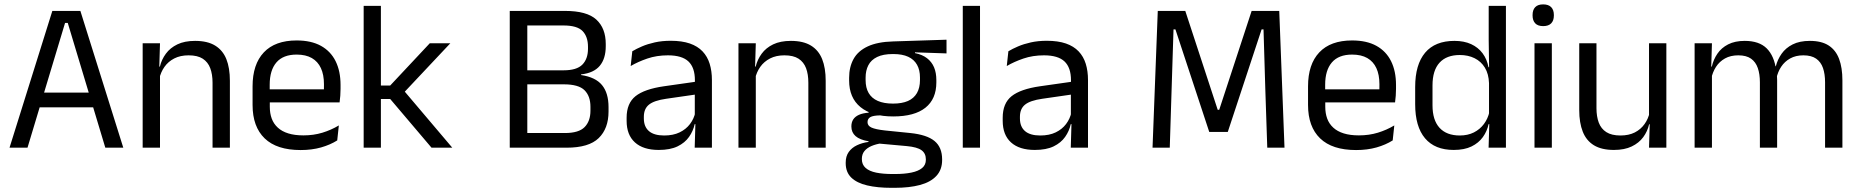

<svg xmlns="http://www.w3.org/2000/svg" viewBox="-20 -690 8687 897"><path d="M24.5 0 224.5 -639H355.5L556 0H472L296.5 -583H284L108.5 0ZM144.5 -188.5V-257.5H435.5V-188.5Z M973 0V-303.5Q973 -343 962.2 -371.5Q951.5 -400 927.2 -415.8Q903 -431.5 861 -431.5Q822.5 -431.5 794.2 -417Q766 -402.5 748.5 -377.8Q731 -353 724 -321.5L709.5 -379H727Q735 -412 755 -439.2Q775 -466.5 808.8 -482.8Q842.5 -499 891.5 -499Q949.5 -499 985.2 -477Q1021 -455 1037.5 -413.8Q1054 -372.5 1054 -312.5V0ZM646.5 0V-488H727.5L724 -371L727.5 -366.5V0Z M1384.5 11Q1273 11 1216.5 -43.5Q1160 -98 1160 -199.5V-286.5Q1160 -389.5 1212.5 -445.2Q1265 -501 1366 -501Q1434 -501 1479.5 -475.8Q1525 -450.5 1548 -404Q1571 -357.5 1571 -293V-275Q1571 -259 1569.8 -243Q1568.5 -227 1566.5 -211.5H1492Q1493 -235.5 1493.2 -257Q1493.5 -278.5 1493.5 -296.5Q1493.5 -341 1479.2 -371.8Q1465 -402.5 1436.8 -418.8Q1408.5 -435 1366 -435Q1303 -435 1271.5 -398.5Q1240 -362 1240 -294V-247.5L1240.5 -237.5V-191Q1240.5 -160.5 1249.5 -136Q1258.5 -111.5 1277.8 -93.8Q1297 -76 1326.8 -66.8Q1356.5 -57.5 1397.5 -57.5Q1445 -57.5 1486 -70Q1527 -82.5 1563 -104L1555.5 -34Q1523 -13.5 1480 -1.2Q1437 11 1384.5 11ZM1202.5 -211.5V-272.5H1549.5V-211.5Z M1996 0 1803 -227.5H1751.5V-290.5H1803L1988 -488H2084L1862.5 -252.5V-272L2093 0ZM1679 0V-662.5H1759.5V0Z M2418 0V-68.5H2619Q2684 -68.5 2711.2 -96.2Q2738.5 -124 2738.5 -173V-191Q2738.5 -241 2710.8 -268.5Q2683 -296 2614 -296H2418.5V-361.5H2613Q2674.5 -361.5 2700.8 -388.2Q2727 -415 2727 -462.5V-471.5Q2727 -518.5 2701.8 -544.8Q2676.5 -571 2612.5 -571H2416.5V-639H2620Q2722 -639 2766 -598.5Q2810 -558 2810 -484.5V-474.5Q2810 -416 2782 -382.5Q2754 -349 2695 -342.5L2694.5 -339.5Q2762 -329.5 2792.5 -292.5Q2823 -255.5 2823 -189.5V-169Q2823 -89.5 2777 -44.8Q2731 0 2627 0ZM2361.5 0V-639H2443.5V0Z M3225.5 0 3229 -118.5 3226 -131V-286.5L3226.5 -315Q3226.5 -374.5 3196.2 -403Q3166 -431.5 3100.5 -431.5Q3048 -431.5 3004.2 -416.5Q2960.5 -401.5 2926.5 -381.5L2934 -450.5Q2953 -462 2979.2 -473.2Q3005.5 -484.5 3039.2 -492Q3073 -499.5 3113.5 -499.5Q3166 -499.5 3202.8 -486.8Q3239.5 -474 3262.2 -450Q3285 -426 3295.5 -392Q3306 -358 3306 -316V0ZM3057.5 10.5Q2985 10.5 2946.2 -24.8Q2907.5 -60 2907.5 -125.5V-140Q2907.5 -207.5 2949.2 -240.8Q2991 -274 3082 -287L3236.5 -309L3241 -250L3092 -228.5Q3036 -220.5 3012 -201.2Q2988 -182 2988 -144.5V-136.5Q2988 -98 3011.8 -77.5Q3035.5 -57 3083 -57Q3125 -57 3155 -71.5Q3185 -86 3203.5 -110.5Q3222 -135 3228.5 -165L3241 -110H3225.5Q3218.5 -78 3199.2 -50.5Q3180 -23 3145.5 -6.2Q3111 10.5 3057.5 10.5Z M3756.5 0V-303.5Q3756.5 -343 3745.8 -371.5Q3735 -400 3710.8 -415.8Q3686.5 -431.5 3644.5 -431.5Q3606 -431.5 3577.8 -417Q3549.5 -402.5 3532 -377.8Q3514.5 -353 3507.5 -321.5L3493 -379H3510.5Q3518.5 -412 3538.5 -439.2Q3558.5 -466.5 3592.2 -482.8Q3626 -499 3675 -499Q3733 -499 3768.8 -477Q3804.5 -455 3821 -413.8Q3837.5 -372.5 3837.5 -312.5V0ZM3430 0V-488H3511L3507.5 -371L3511 -366.5V0Z M4153 -146Q4053.5 -146 4000.2 -189.5Q3947 -233 3947 -314V-326.5Q3947 -377 3967.8 -414.5Q3988.5 -452 4034 -473.2Q4079.5 -494.5 4153 -496.5L4402 -504.5V-440.5L4255 -445.5L4254.5 -442Q4289 -435 4311 -418Q4333 -401 4343.8 -375.5Q4354.5 -350 4354.5 -316V-305Q4354.5 -227.5 4303.5 -186.8Q4252.5 -146 4153 -146ZM4149.5 123H4161Q4206 123 4238.2 116.2Q4270.5 109.5 4288 95Q4305.5 80.5 4305.5 56.5V54.5Q4305.5 26.5 4285.2 11.8Q4265 -3 4216 -7.5L4078 -20L4101 -21Q4073 -17 4051.8 -8Q4030.5 1 4018.5 15.8Q4006.5 30.5 4006.5 52.5V53.5Q4006.5 79 4024 94.5Q4041.5 110 4073.5 116.5Q4105.5 123 4149.5 123ZM4145 187.5Q4079 187.5 4031.2 176.2Q3983.5 165 3957.2 139.8Q3931 114.5 3931 72V70Q3931 40 3945.2 20Q3959.5 0 3983.8 -11.5Q4008 -23 4038 -27L4037.5 -30Q3996.5 -37 3977 -54.2Q3957.5 -71.5 3957.5 -99V-99.5Q3957.5 -118.5 3966.2 -132Q3975 -145.5 3992.8 -153.5Q4010.5 -161.5 4038 -163.5V-173.5L4131 -150L4093 -151Q4059 -150.5 4046 -142.8Q4033 -135 4033 -119.5V-119Q4033 -102.5 4051.5 -94Q4070 -85.5 4114.5 -80.5L4233 -68.5Q4310.5 -60.5 4346 -31.2Q4381.5 -2 4381.5 55V57.5Q4381.5 103 4354.5 132Q4327.5 161 4278 174.2Q4228.5 187.5 4159.5 187.5ZM4152 -206Q4194 -206 4221.8 -218.2Q4249.5 -230.5 4263.8 -255.2Q4278 -280 4278 -316V-328Q4278 -363 4264.2 -387.5Q4250.5 -412 4223 -424.8Q4195.5 -437.5 4154 -437.5H4151Q4106 -437.5 4077.8 -423.8Q4049.5 -410 4036.8 -385.2Q4024 -360.5 4024 -327.5V-316Q4024 -280 4038.2 -255.5Q4052.5 -231 4081 -218.5Q4109.5 -206 4152 -206Z M4478 0V-662.5H4558.5V0Z M4982.5 0 4986 -118.5 4983 -131V-286.5L4983.5 -315Q4983.5 -374.5 4953.2 -403Q4923 -431.5 4857.5 -431.5Q4805 -431.5 4761.2 -416.5Q4717.5 -401.5 4683.5 -381.5L4691 -450.5Q4710 -462 4736.2 -473.2Q4762.5 -484.5 4796.2 -492Q4830 -499.5 4870.5 -499.5Q4923 -499.5 4959.8 -486.8Q4996.5 -474 5019.2 -450Q5042 -426 5052.5 -392Q5063 -358 5063 -316V0ZM4814.5 10.5Q4742 10.5 4703.2 -24.8Q4664.5 -60 4664.5 -125.5V-140Q4664.5 -207.5 4706.2 -240.8Q4748 -274 4839 -287L4993.5 -309L4998 -250L4849 -228.5Q4793 -220.5 4769 -201.2Q4745 -182 4745 -144.5V-136.5Q4745 -98 4768.8 -77.5Q4792.5 -57 4840 -57Q4882 -57 4912 -71.5Q4942 -86 4960.5 -110.5Q4979 -135 4985.5 -165L4998 -110H4982.5Q4975.5 -78 4956.2 -50.5Q4937 -23 4902.5 -6.2Q4868 10.5 4814.5 10.5Z M5364.5 0 5389 -639H5517.5L5669 -177H5676L5827.5 -639H5956.5L5981 0H5900.5L5891.5 -269.5L5883 -552.5H5874L5716 -73.5H5629.5L5471.5 -552.5H5462.5L5453.5 -269L5445 0Z M6315.5 11Q6204 11 6147.5 -43.5Q6091 -98 6091 -199.5V-286.5Q6091 -389.5 6143.5 -445.2Q6196 -501 6297 -501Q6365 -501 6410.5 -475.8Q6456 -450.5 6479 -404Q6502 -357.5 6502 -293V-275Q6502 -259 6500.8 -243Q6499.5 -227 6497.5 -211.5H6423Q6424 -235.5 6424.2 -257Q6424.5 -278.5 6424.5 -296.5Q6424.5 -341 6410.2 -371.8Q6396 -402.5 6367.8 -418.8Q6339.5 -435 6297 -435Q6234 -435 6202.5 -398.5Q6171 -362 6171 -294V-247.5L6171.5 -237.5V-191Q6171.5 -160.5 6180.5 -136Q6189.5 -111.5 6208.8 -93.8Q6228 -76 6257.8 -66.8Q6287.5 -57.5 6328.5 -57.5Q6376 -57.5 6417 -70Q6458 -82.5 6494 -104L6486.5 -34Q6454 -13.5 6411 -1.2Q6368 11 6315.5 11ZM6133.5 -211.5V-272.5H6480.5V-211.5Z M6771.5 10.5Q6683.5 10.5 6637.5 -44Q6591.5 -98.5 6591.5 -203V-283.5Q6591.5 -388.5 6638 -443.8Q6684.5 -499 6775 -499Q6820 -499 6853 -483.8Q6886 -468.5 6906.5 -441Q6927 -413.5 6934 -376H6960.5L6936.5 -301.5Q6935 -344.5 6917.2 -373.8Q6899.5 -403 6869.2 -418Q6839 -433 6800 -433Q6738 -433 6705.2 -397Q6672.5 -361 6672.5 -291V-198Q6672.5 -129 6705.2 -93Q6738 -57 6800 -57Q6837 -57 6865.5 -71.2Q6894 -85.5 6912.8 -110.8Q6931.5 -136 6938.5 -168L6958.5 -110H6934.5Q6927.5 -77 6907.8 -49.5Q6888 -22 6854.8 -5.8Q6821.5 10.5 6771.5 10.5ZM6934.5 0 6938 -118 6936.5 -144V-348L6937 -365L6935 -503.5V-662.5H7015.5V0Z M7149 0V-488H7230V0ZM7189.5 -568Q7164.5 -568 7152.2 -581.2Q7140 -594.5 7140 -617.5V-620Q7140 -643.5 7152.2 -656.5Q7164.5 -669.5 7189.5 -669.5Q7214.5 -669.5 7227 -656.5Q7239.5 -643.5 7239.5 -620V-617.5Q7239.5 -594 7227 -581Q7214.5 -568 7189.5 -568Z M7438.5 -488V-184.5Q7438.5 -146 7449.2 -117.2Q7460 -88.5 7484.5 -72.8Q7509 -57 7550.5 -57Q7589.5 -57 7617.5 -71.2Q7645.5 -85.5 7663.2 -110.5Q7681 -135.5 7687.5 -167L7702 -109.5H7684.5Q7677 -76.5 7657 -49.2Q7637 -22 7603.2 -5.8Q7569.5 10.5 7520 10.5Q7462.5 10.5 7426.8 -11.2Q7391 -33 7374.5 -74.8Q7358 -116.5 7358 -175.5V-488ZM7765 -488V0H7684L7687.5 -117L7684 -122V-488Z M8506.5 0V-305.5Q8506.5 -344 8496.8 -372.2Q8487 -400.5 8464.8 -416Q8442.5 -431.5 8405 -431.5Q8369.5 -431.5 8343.5 -417Q8317.5 -402.5 8301.5 -378.2Q8285.5 -354 8279 -323L8266.5 -380.5H8276.5Q8284.5 -412 8303.5 -439Q8322.5 -466 8355 -482.5Q8387.5 -499 8435.5 -499Q8490 -499 8523.2 -477.5Q8556.5 -456 8572 -414.8Q8587.5 -373.5 8587.5 -314.5V0ZM7897 0V-488H7978L7974.5 -371L7978 -366V0ZM8202 0V-305.5Q8202 -344 8192.2 -372.2Q8182.5 -400.5 8160.5 -416Q8138.5 -431.5 8101 -431.5Q8065 -431.5 8039 -417Q8013 -402.5 7997 -377.8Q7981 -353 7974.5 -321.5L7959.5 -379H7977.5Q7985 -412 8003.5 -439.2Q8022 -466.5 8053.8 -482.8Q8085.5 -499 8131 -499Q8198.5 -499 8233.8 -464Q8269 -429 8278 -362Q8280.5 -352 8281.5 -340.2Q8282.5 -328.5 8282.5 -317V0Z"/></svg>

Font: Anek Bangla Medium
Style: Regular
Weight: 400
Version: Version 1.003